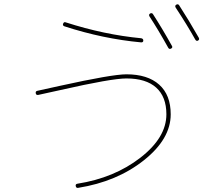

<svg xmlns="http://www.w3.org/2000/svg" viewBox="-20 -862 1040 910"><path d="M777.3 -635.7Q729.5 -721.7 688.5 -784.2Q683.6 -793 691.4 -797.9Q700.2 -802.7 705.1 -794.9Q751 -723.6 794.9 -644.5Q799.8 -636.7 791 -631.8Q782.2 -627 777.3 -635.7ZM905.3 -674.8Q867.2 -743.2 812.5 -826.2Q807.6 -835 815.4 -839.8Q824.2 -844.7 829.1 -836.9Q873 -769.5 921.9 -683.6Q926.8 -674.8 918.9 -669.9Q911.1 -665 905.3 -674.8ZM285.2 -737.3Q275.4 -741.2 279.3 -750Q283.2 -759.8 292 -755.9Q474.6 -697.3 649.4 -680.7Q659.2 -678.7 659.2 -669.9Q659.2 -661.1 649.4 -661.1Q468.8 -677.7 285.2 -737.3ZM161.1 -412.1Q151.4 -410.2 149.4 -419.9Q147.5 -429.7 157.2 -431.6L263.7 -455.1Q511.7 -509.8 579.1 -509.8Q679.7 -509.8 734.4 -460.9Q789.1 -412.1 789.1 -320.3Q789.1 -203.1 661.6 -102.1Q534.2 -1 350.6 28.3Q340.8 30.3 338.9 19.5Q336.9 10.7 346.7 8.8Q521.5 -18.6 645 -114.3Q768.6 -210 768.6 -320.3Q768.6 -403.3 720.2 -446.8Q671.9 -490.2 579.1 -490.2Q508.8 -490.2 267.6 -435.5Z"/></svg>

Font: Rounded-L Mgen+ 2m thin
Style: Regular
Weight: 100
Designer: [Source Han Sans]
Ryoko NISHIZUKA  (kana & ideographs); Paul D. Hunt (Latin, Greek & Cyrillic); Wenlong ZHANG  (bopomofo
Version: Version 1.059.20150602